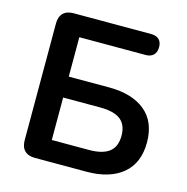

<svg xmlns="http://www.w3.org/2000/svg" viewBox="-104 -805 882 904"><g transform="rotate(15 336.5 -352.5)"><path d="M145 0Q112 0 94.5 -17.5Q77 -35 77 -68V-637Q77 -670 94.5 -687.5Q112 -705 145 -705H523Q548 -705 561.5 -692Q575 -679 575 -655Q575 -630 561.5 -616.5Q548 -603 523 -603H200V-411H396Q509 -411 572.5 -359Q636 -307 636 -206Q636 -106 572.5 -53Q509 0 396 0ZM200 -102H380Q448 -102 480 -127.5Q512 -153 512 -206Q512 -259 480 -284Q448 -309 380 -309H200Z"/></g></svg>

Font: Nunito ExtraLight
Style: Regular
Weight: 200
Designer: Vernon Adams
Foundry: Vernon Adams
Version: Version 3.602